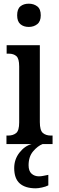

<svg xmlns="http://www.w3.org/2000/svg" viewBox="-20 -781 319 1041"><path d="M136 -635Q108 -635 90.5 -650Q73 -665 73 -698Q73 -732 90.5 -746.5Q108 -761 136 -761Q163 -761 182 -746.5Q201 -732 201 -698Q201 -665 182 -650Q163 -635 136 -635ZM15 0V-46H24Q51 -46 67.5 -59.5Q84 -73 84 -117V-421Q84 -463 69 -476.5Q54 -490 28 -490H16V-536H196V-119Q196 -74 212.5 -60Q229 -46 256 -46H265V0ZM174 240Q117 240 87 213.5Q57 187 57 130Q57 83 85.5 46.5Q114 10 152 0H211Q185 10 160 39Q135 68 135 115Q135 146 151 160.5Q167 175 191 175Q202 175 214.5 172.5Q227 170 242 167V224Q229 231 208 235.5Q187 240 174 240Z"/></svg>

Font: Noto Serif Bengali ExtraCondensed SemiBold
Style: Regular
Weight: 600
Width: 2
Designer: Juan Bruce, Universal Thirst, Indian Type Foundry and the Monotype Design Team.
Foundry: Monotype Imaging Inc.
Version: Version 2.003; ttfautohint (v1.8.4.7-5d5b)